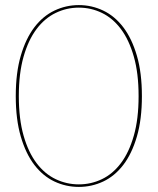

<svg xmlns="http://www.w3.org/2000/svg" viewBox="-20 -728 620 755"><path d="M538 -350Q538 -258 518.2 -190.8Q498.5 -123.5 464.8 -79.5Q431 -35.5 385.8 -14.2Q340.5 7 290 7Q239.5 7 194.2 -14.2Q149 -35.5 115.2 -79.5Q81.5 -123.5 61.8 -190.8Q42 -258 42 -350Q42 -442 61.8 -509.2Q81.5 -576.5 115.2 -620.8Q149 -665 194.2 -686.5Q239.5 -708 290 -708Q340.5 -708 385.8 -686.5Q431 -665 464.8 -620.8Q498.5 -576.5 518.2 -509.2Q538 -442 538 -350ZM525 -350Q525 -440 506.2 -505.5Q487.5 -571 455.5 -613.8Q423.5 -656.5 380.8 -677.2Q338 -698 290 -698Q242 -698 199 -677.2Q156 -656.5 123.8 -613.8Q91.5 -571 72.8 -505.5Q54 -440 54 -350Q54 -260 72.8 -194.5Q91.5 -129 123.8 -86.5Q156 -44 199 -23.5Q242 -3 290 -3Q338 -3 380.8 -23.5Q423.5 -44 455.5 -86.5Q487.5 -129 506.2 -194.5Q525 -260 525 -350Z"/></svg>

Font: Lato Hairline
Style: Regular
Weight: 100
Designer: Lukasz Dziedzic
Foundry: tyPoland Lukasz Dziedzic
Version: Version 2.007; 2014-02-27